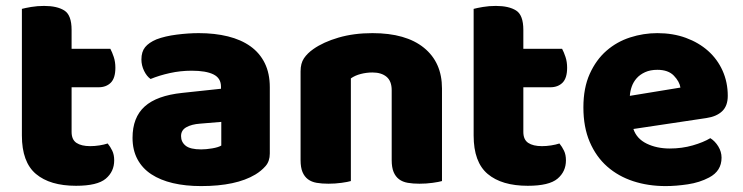

<svg xmlns="http://www.w3.org/2000/svg" viewBox="-20 -613 2510 649"><path d="M222 -167Q222 -141 238.5 -130Q255 -119 285 -119Q300 -119 316 -121.5Q332 -124 344 -128Q353 -117 359.5 -103.5Q366 -90 366 -71Q366 -33 337.5 -9Q309 15 237 15Q149 15 101.5 -25Q54 -65 54 -155V-583Q65 -586 85.5 -589.5Q106 -593 129 -593Q173 -593 197.5 -577.5Q222 -562 222 -512V-448H353Q359 -437 364.5 -420.5Q370 -404 370 -384Q370 -349 354.5 -333.5Q339 -318 313 -318H222Z M660 -108Q677 -108 697.5 -111.5Q718 -115 728 -121V-201L656 -195Q628 -193 610 -183Q592 -173 592 -153Q592 -133 607.5 -120.5Q623 -108 660 -108ZM652 -501Q706 -501 750.5 -490Q795 -479 826.5 -456.5Q858 -434 875 -399.5Q892 -365 892 -318V-94Q892 -68 877.5 -51.5Q863 -35 843 -23Q778 16 660 16Q607 16 564.5 6Q522 -4 491.5 -24Q461 -44 444.5 -75Q428 -106 428 -147Q428 -216 469 -253Q510 -290 596 -299L727 -313V-320Q727 -349 701.5 -361.5Q676 -374 628 -374Q590 -374 554 -366Q518 -358 489 -346Q476 -355 467 -373.5Q458 -392 458 -412Q458 -438 470.5 -453.5Q483 -469 509 -480Q538 -491 577.5 -496Q617 -501 652 -501Z M1304 -308Q1304 -339 1286.5 -353.5Q1269 -368 1239 -368Q1219 -368 1199.5 -363Q1180 -358 1166 -348V-1Q1156 2 1134.5 5Q1113 8 1090 8Q1068 8 1050.5 5Q1033 2 1021 -7Q1009 -16 1002.5 -31.5Q996 -47 996 -72V-372Q996 -399 1007.5 -416Q1019 -433 1039 -447Q1073 -471 1124.5 -486Q1176 -501 1239 -501Q1352 -501 1413 -451.5Q1474 -402 1474 -314V-1Q1464 2 1442.5 5Q1421 8 1398 8Q1376 8 1358.5 5Q1341 2 1329 -7Q1317 -16 1310.5 -31.5Q1304 -47 1304 -72Z M1749 -167Q1749 -141 1765.5 -130Q1782 -119 1812 -119Q1827 -119 1843 -121.5Q1859 -124 1871 -128Q1880 -117 1886.5 -103.5Q1893 -90 1893 -71Q1893 -33 1864.5 -9Q1836 15 1764 15Q1676 15 1628.5 -25Q1581 -65 1581 -155V-583Q1592 -586 1612.5 -589.5Q1633 -593 1656 -593Q1700 -593 1724.5 -577.5Q1749 -562 1749 -512V-448H1880Q1886 -437 1891.5 -420.5Q1897 -404 1897 -384Q1897 -349 1881.5 -333.5Q1866 -318 1840 -318H1749Z M2230 16Q2171 16 2120.5 -0.5Q2070 -17 2032.5 -50Q1995 -83 1973.5 -133Q1952 -183 1952 -250Q1952 -316 1973.5 -363.5Q1995 -411 2030 -441.5Q2065 -472 2110 -486.5Q2155 -501 2202 -501Q2255 -501 2298.5 -485Q2342 -469 2373.5 -441Q2405 -413 2422.5 -374Q2440 -335 2440 -289Q2440 -255 2421 -237Q2402 -219 2368 -214L2121 -177Q2132 -144 2166 -127.5Q2200 -111 2244 -111Q2285 -111 2321.5 -121.5Q2358 -132 2381 -146Q2397 -136 2408 -118Q2419 -100 2419 -80Q2419 -35 2377 -13Q2345 4 2305 10Q2265 16 2230 16ZM2202 -377Q2178 -377 2160.5 -369Q2143 -361 2132 -348.5Q2121 -336 2115.5 -320.5Q2110 -305 2109 -289L2280 -317Q2277 -337 2258 -357Q2239 -377 2202 -377Z"/></svg>

Font: Baloo Chettan
Style: Regular
Weight: 400
Designer: Maithili Shingre and Ek Type
Foundry: Ek Type
Version: Version 1.443;PS 1.000;hotconv 16.6.51;makeotf.lib2.5.65220;